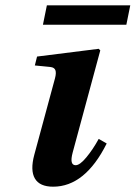

<svg xmlns="http://www.w3.org/2000/svg" viewBox="-20 -684 506 716"><path d="M107.9 -106.9 185.1 -392.1Q190.4 -412.1 186.5 -422.4Q182.6 -432.6 168 -434.1L109.9 -439.9L118.2 -473.1L348.1 -502L354 -496.1L251 -115.2Q238.3 -67.9 262.2 -67.9Q277.8 -67.9 302.2 -97.4Q326.7 -127 348.1 -166L377.9 -148.9Q297.4 12.2 178.2 12.2Q127.9 12.2 110.1 -18.3Q92.3 -48.8 107.9 -106.9ZM140.1 -591.8 154.8 -664.1H465.8L451.2 -591.8Z"/></svg>

Font: Linguistics Pro
Style: Bold Italic
Weight: 700
Italic angle: -12°
Designer: Stefan Peev, Context Ltd
Foundry: Stefan Peev, Context Ltd
Version: Version 001.000